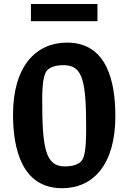

<svg xmlns="http://www.w3.org/2000/svg" viewBox="-20 -958 660 987"><path d="M299.5 9.5C459 9.5 573 -112 573 -360.5C573 -535 532 -739 324.5 -739C165 -739 47 -617.5 47 -369C47 -194.5 91.5 9.5 299.5 9.5ZM139 -849H481V-937.5H139ZM197 -444C197 -550 209.5 -583.5 223.5 -597.5C237 -611 262 -623 307.5 -623C407 -623 423 -539 423 -293.5C423 -171 410 -142 396.5 -128C383 -114.5 358 -102.5 312.5 -102.5C213 -102.5 197 -199 197 -444Z"/></svg>

Font: Monaspace Argon
Style: Bold
Weight: 700
Designer: Riley Cran & the Lettermatic Team
Foundry: Lettermatic
Version: Version 1.000 (Monaspace Argon)